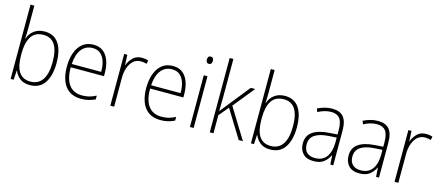

<svg xmlns="http://www.w3.org/2000/svg" viewBox="-51 -1324 4371 1897"><g transform="rotate(15 2134.0 -375.0)"><path d="M120 -520Q120 -497 119 -469.5Q118 -442 117 -422H120Q135 -474 179 -507Q223 -540 287 -540Q381 -540 430 -470.5Q479 -401 479 -267Q479 -141 429 -65.5Q379 10 278 10Q216 10 177.5 -19.5Q139 -49 121 -95H118L112 0H81V-760H120ZM284 -505Q198 -505 159 -443.5Q120 -382 120 -274V-251Q120 -25 275 -25Q355 -25 397 -86.5Q439 -148 439 -268Q439 -505 284 -505Z M787 -539Q850 -539 889 -506.5Q928 -474 946.5 -419Q965 -364 965 -297V-265H625Q624 -149 669.5 -87Q715 -25 803 -25Q843 -25 875 -33Q907 -41 946 -61V-23Q913 -7 878.5 1.5Q844 10 802 10Q728 10 680 -24Q632 -58 609 -119Q586 -180 586 -262Q586 -341 608.5 -404Q631 -467 675.5 -503Q720 -539 787 -539ZM787 -505Q718 -505 675.5 -453Q633 -401 626 -299H927Q928 -358 913 -405Q898 -452 867 -478.5Q836 -505 787 -505Z M1282 -538Q1318 -538 1347 -528L1340 -492Q1326 -496 1311.5 -498.5Q1297 -501 1281 -501Q1234 -501 1203 -472.5Q1172 -444 1155.5 -395.5Q1139 -347 1140 -288V0H1101V-529H1133L1138 -424H1140Q1155 -468 1190 -503Q1225 -538 1282 -538Z M1599 -539Q1662 -539 1701 -506.5Q1740 -474 1758.5 -419Q1777 -364 1777 -297V-265H1437Q1436 -149 1481.5 -87Q1527 -25 1615 -25Q1655 -25 1687 -33Q1719 -41 1758 -61V-23Q1725 -7 1690.5 1.5Q1656 10 1614 10Q1540 10 1492 -24Q1444 -58 1421 -119Q1398 -180 1398 -262Q1398 -341 1420.5 -404Q1443 -467 1487.5 -503Q1532 -539 1599 -539ZM1599 -505Q1530 -505 1487.5 -453Q1445 -401 1438 -299H1739Q1740 -358 1725 -405Q1710 -452 1679 -478.5Q1648 -505 1599 -505Z M1934 -725Q1952 -725 1958.5 -714.5Q1965 -704 1965 -688Q1965 -672 1958 -661.5Q1951 -651 1934 -651Q1918 -651 1911 -661.5Q1904 -672 1904 -688Q1904 -704 1911 -714.5Q1918 -725 1934 -725ZM1953 -529V0H1915V-529Z M2156 -375Q2156 -302 2154 -227H2155Q2168 -244 2179.5 -258.5Q2191 -273 2204 -289L2396 -529H2441L2265 -312L2457 0H2414L2239 -284L2156 -185V0H2118V-760H2156Z M2578 -520Q2578 -497 2577 -469.5Q2576 -442 2575 -422H2578Q2593 -474 2637 -507Q2681 -540 2745 -540Q2839 -540 2888 -470.5Q2937 -401 2937 -267Q2937 -141 2887 -65.5Q2837 10 2736 10Q2674 10 2635.5 -19.5Q2597 -49 2579 -95H2576L2570 0H2539V-760H2578ZM2742 -505Q2656 -505 2617 -443.5Q2578 -382 2578 -274V-251Q2578 -25 2733 -25Q2813 -25 2855 -86.5Q2897 -148 2897 -268Q2897 -505 2742 -505Z M3228 -539Q3306 -539 3343.5 -495.5Q3381 -452 3381 -355V0H3351L3345 -94H3343Q3324 -52 3286.5 -21Q3249 10 3180 10Q3107 10 3070.5 -30Q3034 -70 3034 -133Q3034 -212 3092 -252.5Q3150 -293 3257 -300L3343 -306V-349Q3343 -434 3314.5 -469.5Q3286 -505 3226 -505Q3194 -505 3161 -496Q3128 -487 3092 -468L3079 -501Q3113 -518 3150.5 -528.5Q3188 -539 3228 -539ZM3260 -269Q3170 -263 3121.5 -230.5Q3073 -198 3073 -133Q3073 -80 3102.5 -51.5Q3132 -23 3185 -23Q3265 -23 3303.5 -76.5Q3342 -130 3343 -219V-274Z M3696 -539Q3774 -539 3811.5 -495.5Q3849 -452 3849 -355V0H3819L3813 -94H3811Q3792 -52 3754.5 -21Q3717 10 3648 10Q3575 10 3538.5 -30Q3502 -70 3502 -133Q3502 -212 3560 -252.5Q3618 -293 3725 -300L3811 -306V-349Q3811 -434 3782.5 -469.5Q3754 -505 3694 -505Q3662 -505 3629 -496Q3596 -487 3560 -468L3547 -501Q3581 -518 3618.5 -528.5Q3656 -539 3696 -539ZM3728 -269Q3638 -263 3589.5 -230.5Q3541 -198 3541 -133Q3541 -80 3570.5 -51.5Q3600 -23 3653 -23Q3733 -23 3771.5 -76.5Q3810 -130 3811 -219V-274Z M4189 -538Q4225 -538 4254 -528L4247 -492Q4233 -496 4218.5 -498.5Q4204 -501 4188 -501Q4141 -501 4110 -472.5Q4079 -444 4062.5 -395.5Q4046 -347 4047 -288V0H4008V-529H4040L4045 -424H4047Q4062 -468 4097 -503Q4132 -538 4189 -538Z"/></g></svg>

Font: Noto Sans Hebrew SemiCondensed ExtraLight
Style: Regular
Weight: 200
Width: 4
Designer: Monotype Design Team
Foundry: Monotype Imaging Inc.
Version: Version 2.004; ttfautohint (v1.8.4.7-5d5b)